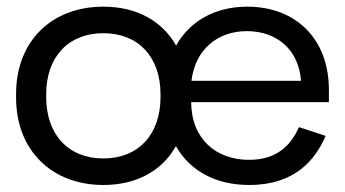

<svg xmlns="http://www.w3.org/2000/svg" viewBox="-20 -526 1008 561"><path d="M282 14.5C379.5 14.5 454 -27.5 494 -99C534.5 -28 608.5 14.5 708.5 14.5C843 14.5 902 -60.5 931.5 -129L853.5 -154.5C829.5 -101 789 -59 707.5 -59C611.5 -59 539.5 -119.5 538.5 -227.5H941V-263C941 -413.5 843.5 -506.5 702.5 -506.5C608 -506.5 534.5 -464 494.5 -393C454 -464.5 380 -506.5 282 -506.5C131.5 -506.5 27 -406.5 27 -251.5V-240.5C27 -86.5 131.5 14.5 282 14.5ZM282 -63C180 -63 115 -132.5 115 -242.5V-250.5C115 -360 180 -429 282 -429C384 -429 449 -360 449 -250.5V-242.5C449 -132.5 384 -63 282 -63ZM539.5 -290C550 -380.5 615 -435 701 -435C790 -435 853 -380 859.5 -290Z"/></svg>

Font: MCL Standard
Style: Regular
Weight: 400
Designer: Květoslav Bartoš
Foundry: Florian Karsten
Version: Version 1.001;Glyphs 3.2.3 (3260)